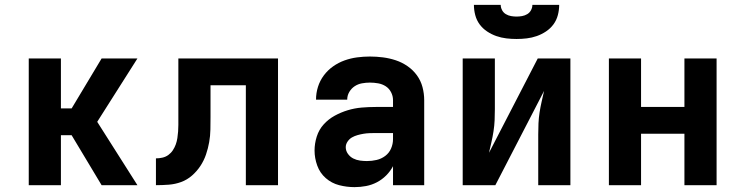

<svg xmlns="http://www.w3.org/2000/svg" viewBox="-20 -760 3040 788"><path d="M98 0V-520H230V-315H274L397 -520H544L379 -260L544 0H397L274 -205H230V0Z M620 0V-110Q633 -110 646.5 -113Q660 -116 671 -124Q682 -132 689.5 -143.5Q697 -155 701.5 -167.5Q706 -180 708 -193.5Q710 -207 711 -220.5Q712 -234 712 -247.5Q712 -261 712 -275Q712 -275 712 -275.5Q712 -276 712 -276V-277Q712 -278 712 -278.5Q712 -279 712 -280V-520H1121V0H989V-410H844V-281Q844 -255 843.5 -228.5Q843 -202 838.5 -176.5Q834 -151 825.5 -126Q817 -101 802.5 -79Q788 -57 768 -39.5Q748 -22 723.5 -13Q699 -4 672.5 -2Q646 0 620 0Z M1435 8Q1403 8 1372 0Q1341 -8 1317 -29Q1293 -50 1282 -80.5Q1271 -111 1271 -142Q1271 -171 1280 -199.5Q1289 -228 1308.5 -249.5Q1328 -271 1353.5 -285Q1379 -299 1407 -307.5Q1435 -316 1464 -318.5Q1493 -321 1522 -321H1593V-349Q1593 -366 1585 -381.5Q1577 -397 1563 -406Q1549 -415 1532 -418Q1515 -421 1498 -421Q1482 -421 1465.5 -418Q1449 -415 1435.5 -406Q1422 -397 1413.5 -382.5Q1405 -368 1405 -351H1277Q1277 -378 1285 -403.5Q1293 -429 1309 -450.5Q1325 -472 1347 -487.5Q1369 -503 1394 -512Q1419 -521 1445.5 -524.5Q1472 -528 1498 -528Q1525 -528 1552 -524.5Q1579 -521 1604.5 -512.5Q1630 -504 1652.5 -488.5Q1675 -473 1691 -451Q1707 -429 1714 -402.5Q1721 -376 1721 -349V0H1593V-78Q1582 -57 1565 -40Q1548 -23 1527 -12Q1506 -1 1482.5 3.5Q1459 8 1435 8ZM1486 -99Q1506 -99 1525.5 -103.5Q1545 -108 1561 -120Q1577 -132 1585 -150.5Q1593 -169 1593 -189V-214H1522Q1510 -214 1497 -213.5Q1484 -213 1472 -211Q1460 -209 1447.5 -205.5Q1435 -202 1424.5 -196Q1414 -190 1406.5 -179Q1399 -168 1399 -156Q1399 -141 1408 -128.5Q1417 -116 1430 -109.5Q1443 -103 1457.5 -101Q1472 -99 1486 -99Z M1879 0V-520H2011V-312Q2011 -289 2010 -266.5Q2009 -244 2005.5 -221.5Q2002 -199 1997 -177Q1992 -155 1987 -133L2187 -520H2321V0H2189V-208Q2189 -231 2190 -253.5Q2191 -276 2194.5 -298.5Q2198 -321 2203 -343Q2208 -365 2213 -387L2013 0ZM2100 -600Q2079 -600 2058 -602.5Q2037 -605 2017 -612Q1997 -619 1979 -631Q1961 -643 1948.5 -660Q1936 -677 1930.5 -698Q1925 -719 1925 -740H2035Q2035 -729 2040.5 -718.5Q2046 -708 2056 -702Q2066 -696 2077.5 -694Q2089 -692 2100 -692Q2111 -692 2122.5 -694Q2134 -696 2144 -702Q2154 -708 2159.5 -718.5Q2165 -729 2165 -740H2275Q2275 -719 2269.5 -698Q2264 -677 2251.5 -660Q2239 -643 2221 -631Q2203 -619 2183 -612Q2163 -605 2142 -602.5Q2121 -600 2100 -600Z M2479 0V-520H2611V-321H2789V-520H2921V0H2789V-211H2611V0Z"/></svg>

Font: Iosevka Custom XBdEx
Style: Regular
Weight: 800
Width: 7
Monospace: yes
Designer: Belleve Invis
Foundry: Belleve Invis
Version: Version 11.2.4; ttfautohint (v1.8.4)